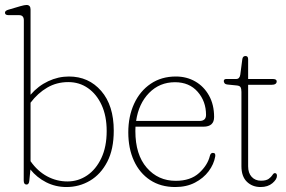

<svg xmlns="http://www.w3.org/2000/svg" viewBox="-23 -743 1150 773"><path d="M100 -705V-361.5Q130.5 -397 171 -416Q211.5 -435 254.5 -435Q334 -435 384.5 -376.8Q435 -318.5 435 -217Q435 -142 408.8 -91.5Q382.5 -41 339.2 -15.5Q296 10 244.5 10Q200.5 10 162.8 -9.2Q125 -28.5 99.5 -60.5L95 -15Q93.5 0 84 0Q72.5 0 72.5 -16L73 -661Q73 -682 54 -682H11.5Q-3 -682 -3 -692Q-3 -700 11 -704L58.5 -718Q76 -723 83.5 -723Q100 -723 100 -705ZM252 -412.5Q205 -412.5 167 -390.2Q129 -368 100 -329.5V-94Q128 -54 166.5 -33.2Q205 -12.5 248.5 -12.5Q292 -12.5 327.8 -36.8Q363.5 -61 385 -106.5Q406.5 -152 406.5 -215.5Q406.5 -276 386.2 -320Q366 -364 331.2 -388.2Q296.5 -412.5 252 -412.5Z M839 -272Q839 -233 796 -233H522.5Q522 -224.5 522 -215.5Q522 -120.5 567.8 -67.8Q613.5 -15 684.5 -15Q744 -15 778.5 -46.5Q813 -78 822 -115.5Q825 -127.5 834 -127.5Q846 -127.5 843.5 -113Q838 -81.5 817 -53.5Q796 -25.5 762 -7.8Q728 10 682.5 10Q624 10 581.5 -18Q539 -46 516.2 -95.8Q493.5 -145.5 493.5 -210Q493.5 -274.5 517 -325.5Q540.5 -376.5 583.8 -405.8Q627 -435 685 -435Q728.5 -435 763.2 -415Q798 -395 818.5 -358.2Q839 -321.5 839 -272ZM681.5 -412Q619.5 -412 577.2 -368.8Q535 -325.5 525 -256H780Q806.5 -256 806.5 -280.5Q806.5 -335 772.8 -373.5Q739 -412 681.5 -412Z M929.5 -399 894.5 -402.5Q884 -403.5 881 -408Q878 -412.5 878 -416.5Q878 -425 888.5 -425H928Q942 -425 944.5 -443L952.5 -504Q954 -517.5 965.5 -517.5Q976 -517.5 976 -504.5V-425H1074.5Q1091 -425 1091 -415.5Q1091 -401.5 1069.5 -401.5H976V-73.5Q976 -46.5 990.2 -31Q1004.5 -15.5 1027.5 -15.5Q1048.5 -15.5 1058.8 -23Q1069 -30.5 1073.8 -38.2Q1078.5 -46 1083.5 -46Q1092 -46 1092 -35Q1092 -21 1073.8 -5.5Q1055.5 10 1026 10Q993 10 971 -11.2Q949 -32.5 949 -74V-373Q949 -385.5 945.5 -391.8Q942 -398 929.5 -399Z"/></svg>

Font: Fraunces 144pt SuperSoft Thin
Style: Regular
Weight: 100
Version: Version 1.000;[0bf87f6ff]